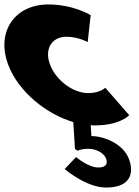

<svg xmlns="http://www.w3.org/2000/svg" viewBox="-113 -548 624 862"><path d="M223.6 121 236.7 129C236.7 129 248.2 120 284.2 120C312.2 120 351.6 134 363.6 165C370.9 184 365.6 204 328.6 204C282.6 204 228.5 157 228.5 157L177.3 211C177.3 211 273.3 294 363.3 294C474.3 294 489.8 228 465.6 165C439 96 352.3 63 297.3 63L294.4 14C300.8 15 306.8 15 312.8 15C426.8 15 467.1 -31 467.1 -31L359.7 -154C359.7 -154 335.9 -130 282.9 -130C215.9 -130 139.3 -186 112 -257C85 -327 118.5 -383 185.5 -383C238.5 -383 280.7 -359 280.7 -359L294.1 -480C294.1 -480 217.6 -528 103.6 -528C-45.4 -528 -133.4 -406 -75.2 -255C-29.4 -136 94.1 -36 216 0Z"/></svg>

Font: Hussar
Style: BdOpOblFour
Weight: 700
Foundry: Cannot Into Space Fonts
Version: Version 2.00